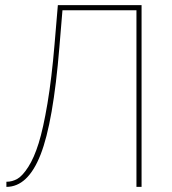

<svg xmlns="http://www.w3.org/2000/svg" viewBox="-20 -730 672 750"><path d="M224 -690 212 -546Q188 -252 138.5 -126Q89 0 5 0V-20Q28 -20 48 -31.5Q68 -43 90.5 -78Q113 -113 131 -170.5Q149 -228 165.5 -326.5Q182 -425 193 -556L206 -710H533V0H513V-690Z"/></svg>

Font: Raleway
Style: Thin
Weight: 100
Designer: Matt McInerney, Pablo Impallari, Rodrigo Fuenzalida
Foundry: Matt McInerney, Pablo Impallari, Rodrigo Fuenzalida
Version: Version 3.000